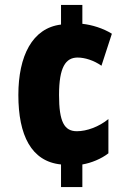

<svg xmlns="http://www.w3.org/2000/svg" viewBox="-20 -744 535 774"><path d="M312 -648V-724H226V-645C110 -631 54 -518 54 -361C54 -199 106 -93 226 -81V10H312V-81C348 -87 389 -104 417 -126V-264C379 -233 330 -215 290 -215C239 -215 218 -253 218 -361C218 -474 245 -512 293 -512C321 -512 358 -501 389 -479L431 -608C396 -630 350 -644 312 -648Z"/></svg>

Font: Noto Sans Arabic ExtCond Blk
Style: Regular
Weight: 900
Width: 2
Designer: Monotype Design Team, Nadine Chahine, Nizar Qandah and Khaled Hosny
Foundry: Monotype Imaging Inc.
Version: Version 2.012